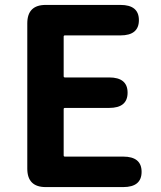

<svg xmlns="http://www.w3.org/2000/svg" viewBox="-20 -761 655 781"><path d="M166 0Q91 0 91 -75V-666Q91 -741 166 -741H470Q545 -741 545 -679Q545 -617 470 -617H244Q239 -617 239 -612V-451Q239 -446 244 -446H424Q499 -446 499 -384Q499 -322 424 -322H244Q239 -322 239 -317V-129Q239 -124 244 -124H481Q556 -124 556 -62Q556 0 481 0Z"/></svg>

Font: Resource Han Rounded JP
Style: Bold
Weight: 700
Designer: Cyano Hao (round all glyphs); Ryoko NISHIZUKA 西塚涼子 (kana, bopomofo & ideographs); Paul D. Hunt (Latin, Greek & Cyrillic)
Foundry: Cyano Hao
Version: 0.990